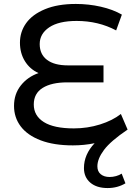

<svg xmlns="http://www.w3.org/2000/svg" viewBox="-20 -728 684 972"><path d="M596 151 615 200Q575 224 525 224Q469 224 437 196.5Q405 169 405 123Q405 54 459 -3Q406 8 349 8Q253 8 186 -17.5Q119 -43 85 -88Q51 -133 51 -192Q51 -252 85.5 -295.5Q120 -339 175 -358Q131 -378 106 -418.5Q81 -459 81 -512Q81 -567 112.5 -611Q144 -655 208 -681.5Q272 -708 364 -708Q429 -708 490.5 -694Q552 -680 597 -654L568 -574Q478 -622 368 -622Q277 -622 229 -589.5Q181 -557 181 -505Q181 -453 218 -425Q255 -397 324 -397H504V-311H320Q241 -311 196 -283Q151 -255 151 -199Q151 -142 202 -110Q253 -78 354 -78Q423 -78 486.5 -98Q550 -118 592 -151L626 -72Q540 -14 506.5 31Q473 76 473 114Q473 140 490 154Q507 168 535 168Q551 168 567.5 163.5Q584 159 596 151Z"/></svg>

Font: Montserrat Alternates Medium
Style: Regular
Weight: 500
Designer: Julieta Ulanovsky
Foundry: Julieta Ulanovsky
Version: Version 7.200